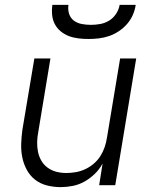

<svg xmlns="http://www.w3.org/2000/svg" viewBox="-20 -760 640 788"><path d="M229 8Q200 8 172.5 1Q145 -6 124 -22.5Q103 -39 90 -63Q77 -87 71.5 -114Q66 -141 67 -170Q68 -199 72 -228L121 -520H187L137 -218Q133 -198 132.5 -177Q132 -156 136 -136.5Q140 -117 150 -100Q160 -83 176 -71.5Q192 -60 211.5 -55Q231 -50 252 -50Q272 -50 291.5 -53.5Q311 -57 329.5 -65.5Q348 -74 364.5 -88Q381 -102 392 -119.5Q403 -137 409.5 -156Q416 -175 419 -195L473 -520H539L453 0H387L401 -89Q389 -66 369.5 -47Q350 -28 327 -15Q304 -2 278.5 3Q253 8 229 8ZM343 -600Q322 -600 301.5 -602.5Q281 -605 262.5 -612Q244 -619 229 -631.5Q214 -644 205 -661Q196 -678 194 -698.5Q192 -719 195 -740H261Q258 -721 263.5 -703.5Q269 -686 283 -675.5Q297 -665 315.5 -661.5Q334 -658 353 -658Q372 -658 391.5 -661.5Q411 -665 428 -675.5Q445 -686 456.5 -703.5Q468 -721 471 -740H537Q534 -719 525 -698.5Q516 -678 501 -661Q486 -644 467 -631.5Q448 -619 427.5 -612Q407 -605 385.5 -602.5Q364 -600 343 -600Z"/></svg>

Font: Iosevka Aile Light
Style: Italic
Weight: 300
Italic angle: -9°
Designer: Belleve Invis
Foundry: Belleve Invis
Version: Version 31.1.0; ttfautohint (v1.8.4)